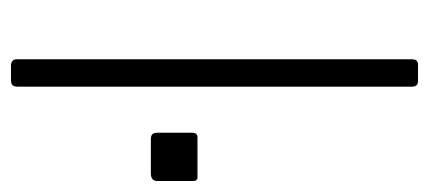

<svg xmlns="http://www.w3.org/2000/svg" viewBox="-236 -546 782 350"><g transform="rotate(90 155.0 -371.0)"><path d="M138 -13Q138 -6 135.5 -3Q133 0 125 0H100Q88 0 88 -11V-731Q88 -742 98 -742H128Q138 -742 138 -731ZM310 -267Q310 -255 296 -255H233Q222 -255 222 -266V-330Q222 -340 230 -340H303Q310 -340 310 -332Z"/></g></svg>

Font: Libre Franklin ExtraLight
Style: Regular
Weight: 250
Designer: Pablo Impallari, Rodrigo Fuenzalida, Nhung Nguyen
Foundry: Impallari Type
Version: Version 3.000